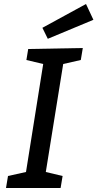

<svg xmlns="http://www.w3.org/2000/svg" viewBox="-20 -940 487 960"><path d="M110 -80 196 -620 112 -640 121 -695 394 -700 384 -640 296 -620 209 -80 293 -60 283 0H10L20 -60ZM447 -841 219 -746 192 -801 410 -920Z"/></svg>

Font: Bitter
Style: Italic
Weight: 400
Italic angle: -9°
Designer: Sol Matas
Foundry: Sol Matas
Version: Version 1.001